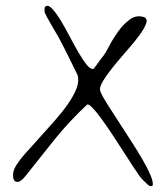

<svg xmlns="http://www.w3.org/2000/svg" viewBox="-20 -630 564 651"><path d="M453.1 -33.2Q447.3 -41 433.1 -62.5Q418.9 -84 400.9 -112.3Q382.8 -140.6 362.8 -170.9Q342.8 -201.2 325.2 -225.6Q307.6 -250 293.9 -264.2Q280.3 -278.3 275.4 -275.4Q214.8 -218.8 166 -158.2Q117.2 -97.7 66.4 -33.2Q52.7 -15.6 42.5 -13.7Q32.2 -11.7 27.8 -19Q23.4 -26.4 24.4 -39.6Q25.4 -52.7 33.2 -66.4Q44.9 -85.9 66.9 -110.8Q88.9 -135.7 114.3 -163.6Q139.6 -191.4 165 -220.2Q190.4 -249 210 -276.9Q229.5 -304.7 239.3 -329.6Q249 -354.5 243.2 -375Q239.3 -382.8 230 -401.9Q220.7 -420.9 210.4 -441.9Q200.2 -462.9 190.4 -481.4Q180.7 -500 176.8 -506.8Q174.8 -509.8 168.5 -521Q162.1 -532.2 154.3 -545.4Q146.5 -558.6 140.1 -570.3Q133.8 -582 132.8 -585Q130.9 -586.9 130.9 -595.7Q130.9 -604.5 132.8 -607.4Q142.6 -615.2 156.2 -601.1Q169.9 -586.9 185.1 -562Q200.2 -537.1 216.3 -506.3Q232.4 -475.6 247.6 -449.7Q262.7 -423.8 275.9 -408.2Q289.1 -392.6 298.8 -397.5Q299.8 -400.4 304.7 -406.2Q309.6 -412.1 314.5 -419.4Q319.3 -426.8 324.2 -432.6Q329.1 -438.5 331.1 -441.4Q337.9 -450.2 350.6 -474.6Q363.3 -499 380.4 -522.9Q397.5 -546.9 418.9 -563Q440.4 -579.1 463.9 -573.2Q481.4 -569.3 476.1 -552.2Q470.7 -535.2 453.6 -511.7Q436.5 -488.3 411.6 -460Q386.7 -431.6 365.2 -405.3Q343.8 -378.9 329.6 -356Q315.4 -333 320.3 -320.3Q326.2 -304.7 343.3 -277.8Q360.4 -251 381.3 -218.8Q402.3 -186.5 424.3 -152.3Q446.3 -118.2 463.9 -87.9Q481.4 -57.6 491.2 -33.7Q501 -9.8 497.1 0Q495.1 1 491.2 1Q487.3 1 486.3 0Q484.4 -1 480 -4.9Q475.6 -8.8 470.2 -14.2Q464.8 -19.5 460 -24.9Q455.1 -30.3 453.1 -33.2Z"/></svg>

Font: Nothing You Could Do
Style: Regular
Weight: 400
Version: Version 1.005